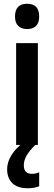

<svg xmlns="http://www.w3.org/2000/svg" viewBox="-20 -773 288 1024"><path d="M125 -753Q189 -753 189 -685Q189 -651 172 -634.5Q155 -618 125 -618Q95 -618 77.5 -634.5Q60 -651 60 -685Q60 -753 125 -753ZM182 -543V0H66V-543ZM107 109Q107 154 150 154Q163 154 172.5 151.5Q182 149 189 146V220Q178 225 163 228Q148 231 128 231Q74 231 46 204Q18 177 18 129Q18 91 42 53Q66 15 108 -15L168 0Q135 33 121 58Q107 83 107 109Z"/></svg>

Font: Noto Sans Condensed SemiBold
Style: Regular
Weight: 600
Width: 3
Designer: Monotype Design Team
Foundry: Monotype Imaging Inc.
Version: Version 2.013; ttfautohint (v1.8.4.7-5d5b)